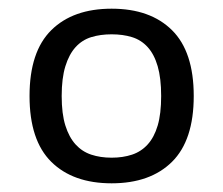

<svg xmlns="http://www.w3.org/2000/svg" viewBox="-20 -767 514 442"><path d="M237 -404Q263 -404 284 -411Q305 -418 320 -434.5Q335 -451 343 -478Q351 -505 351 -546Q351 -587 343 -614.5Q335 -642 320 -658.5Q305 -675 284 -681.5Q263 -688 237 -688Q211 -688 190 -681.5Q169 -675 154 -658.5Q139 -642 130.5 -614.5Q122 -587 122 -546Q122 -505 130.5 -478Q139 -451 154 -434.5Q169 -418 190 -411Q211 -404 237 -404ZM237 -345Q148 -345 98 -394.5Q48 -444 48 -546Q48 -648 98 -697.5Q148 -747 237 -747Q326 -747 376 -697.5Q426 -648 426 -546Q426 -444 376 -394.5Q326 -345 237 -345Z"/></svg>

Font: Encode Sans
Style: Regular
Weight: 400
Designer: Pablo Impallari, Andres Torresi
Foundry: Pablo Impallari, Andres Torresi
Version: Version 1.000; ttfautohint (v1.00) -l 8 -r 50 -G 200 -x 14 -